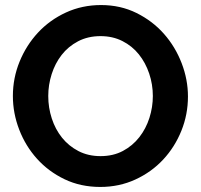

<svg xmlns="http://www.w3.org/2000/svg" viewBox="-20 -735 796 760"><path d="M377 5Q299 5 235.5 -25.5Q172 -56 126.5 -106.5Q81 -157 56 -222Q31 -287 31 -355Q31 -426 57.5 -491Q84 -556 130.5 -606Q177 -656 241 -685.5Q305 -715 380 -715Q457 -715 520.5 -683.5Q584 -652 629 -601Q674 -550 699 -485Q724 -420 724 -353Q724 -282 698 -217.5Q672 -153 626 -103.5Q580 -54 516 -24.5Q452 5 377 5ZM171 -355Q171 -309 185 -266Q199 -223 225.5 -190Q252 -157 290.5 -137Q329 -117 378 -117Q428 -117 466.5 -137.5Q505 -158 531.5 -192Q558 -226 571.5 -268.5Q585 -311 585 -355Q585 -401 570.5 -444Q556 -487 529.5 -520Q503 -553 464.5 -572.5Q426 -592 378 -592Q328 -592 289 -571.5Q250 -551 224 -517.5Q198 -484 184.5 -441.5Q171 -399 171 -355Z"/></svg>

Font: Oxford Sans
Style: Bold
Weight: 700
Designer: Matt McInerney, Pablo Impallari, Rodrigo Fuenzalida
Foundry: Matt McInerney, Pablo Impallari, Rodrigo Fuenzalida
Version: Version 3.000g; ttfautohint (v1.5) -l 8 -r 28 -G 28 -x 14 -D